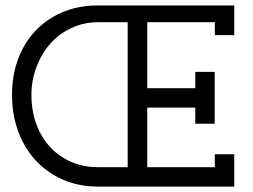

<svg xmlns="http://www.w3.org/2000/svg" viewBox="-20 -690 935 710"><path d="M342.3 -669.9H846.2V-560.1H774.4V-607.9H524.4V-363.8H702.1V-424.3H773.9V-232.4H702.1V-292H524.4V-71.8H774.4V-119.6H846.2V0H342.3Q248.5 0 175.5 -44.9Q102.5 -89.8 63.5 -166.7Q24.4 -243.7 24.4 -338.9Q24.4 -434.1 63.5 -509Q102.5 -584 175.3 -627Q248 -669.9 342.3 -669.9ZM96.2 -338.9Q96.2 -264.2 126.2 -203.4Q156.2 -142.6 212.9 -107.2Q269.5 -71.8 342.3 -71.8H452.1V-607.9H342.3Q290 -607.9 243.7 -586.2Q197.3 -564.5 165.3 -527.8Q133.3 -491.2 114.7 -441.9Q96.2 -392.6 96.2 -338.9Z"/></svg>

Font: Eligible
Style: Regular
Weight: 500
Version: Version 1.1